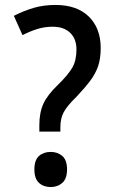

<svg xmlns="http://www.w3.org/2000/svg" viewBox="-20 -795 456 776"><path d="M204 -775Q291 -775 339 -728Q387 -681 387 -601Q387 -558 376.5 -527.5Q366 -497 345 -469Q324 -441 291 -406Q251 -367 237.5 -341.5Q224 -316 224 -281V-263H139V-289Q139 -340 155.5 -376Q172 -412 215 -453Q256 -493 272.5 -522Q289 -551 289 -595Q289 -638 263.5 -662.5Q238 -687 193 -687Q160 -687 130 -677.5Q100 -668 71 -653L36 -731Q75 -751 115.5 -763Q156 -775 204 -775ZM185 -39Q156 -39 137.5 -56Q119 -73 119 -110Q119 -148 137.5 -164.5Q156 -181 185 -181Q213 -181 232 -164.5Q251 -148 251 -110Q251 -73 232 -56Q213 -39 185 -39Z"/></svg>

Font: Noto Sans Tamil UI SemiCondensed Medium
Style: Regular
Weight: 500
Width: 4
Designer: Jelle Bosma - Monotype Design Team
Foundry: Monotype Imaging Inc.
Version: Version 2.004; ttfautohint (v1.8.4.7-5d5b)